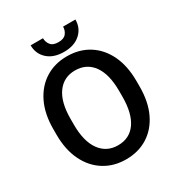

<svg xmlns="http://www.w3.org/2000/svg" viewBox="-206 -1029 1101 1179"><g transform="rotate(-30 344.5 -440.0)"><path d="M639.2 -375V-335.9Q639.2 -228.5 602.3 -151.1Q565.4 -73.7 499.3 -32Q433.1 9.8 345.2 9.8Q258.3 9.8 191.7 -32Q125 -73.7 87.2 -151.1Q49.3 -228.5 49.3 -335.9V-375Q49.3 -482.4 86.9 -559.8Q124.5 -637.2 190.9 -679Q257.3 -720.7 344.2 -720.7Q432.1 -720.7 498.5 -679Q564.9 -637.2 602.1 -559.8Q639.2 -482.4 639.2 -375ZM516.6 -335.9V-376Q516.6 -494.6 471.2 -557.6Q425.8 -620.6 344.2 -620.6Q263.7 -620.6 218 -557.6Q172.4 -494.6 172.4 -376V-335.9Q172.4 -216.8 218.5 -153.3Q264.6 -89.8 345.2 -89.8Q427.2 -89.8 471.9 -153.3Q516.6 -216.8 516.6 -335.9ZM416 -890.1H503.4Q503.4 -829.6 460.7 -791Q418 -752.4 345.2 -752.4Q271.5 -752.4 228.8 -791Q186 -829.6 186 -890.1H273.4Q273.4 -863.3 289.6 -842.3Q305.7 -821.3 345.2 -821.3Q383.3 -821.3 399.7 -842.3Q416 -863.3 416 -890.1Z"/></g></svg>

Font: Vazirmatn RD FD Medium
Style: Regular
Weight: 500
Designer: Saber Rastikerdar
Foundry: Saber Rastikerdar
Version: Version 33.003